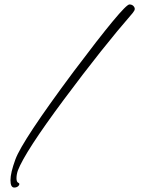

<svg xmlns="http://www.w3.org/2000/svg" viewBox="-20 -718 644 862"><path d="M561 -698Q572 -698 578.5 -691.5Q585 -685 585 -678Q585 -671 576 -660Q441 -505 266.5 -270.5Q92 -36 60 48Q54 66 54 82.5Q54 99 62 102.5Q70 106 65 114Q58 124 44 124Q27 124 27 91Q27 58 49 -2Q80 -87 310 -396Q537 -698 561 -698Z"/></svg>

Font: Alex Brush
Style: Regular
Weight: 400
Designer: Robert E. Leuschke
Foundry: Robert E. Leuschke
Version: Version 1.003